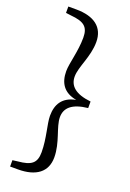

<svg xmlns="http://www.w3.org/2000/svg" viewBox="-178 -844 733 1079"><g transform="rotate(20 188.5 -304.5)"><path d="M333 -324C239 -334 201 -371 201 -426C201 -485 249 -560 249 -649C249 -737 188 -783 80 -783H33V-745L64 -741C142 -734 172 -713 172 -647C172 -564 146 -486 146 -438C146 -370 175 -319 254 -305C175 -290 146 -239 146 -171C146 -123 172 -45 172 38C172 104 142 125 64 132L33 136V174H80C188 174 249 128 249 41C249 -49 201 -124 201 -183C201 -238 239 -275 333 -285Z"/></g></svg>

Font: Noto Serif SC Medium
Style: Regular
Weight: 500
Designer: Ryoko NISHIZUKA 西塚涼子 (kana & ideographs); Frank Grießhammer (Latin, Greek & Cyrillic); Wenlong ZHANG 张文龙 (bopomofo); San
Foundry: Adobe Systems Incorporated
Version: Version 1.001;PS 1.001;hotconv 16.6.54;makeotf.lib2.5.65590